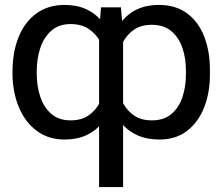

<svg xmlns="http://www.w3.org/2000/svg" viewBox="-20 -552 895 773"><path d="M378.9 201.2V-422.9L386.7 -522.5H466.8L475.6 -422.9V201.2ZM30.3 -255.9V-265.6Q30.8 -344.7 55.7 -404.8Q80.6 -464.8 127.4 -498.5Q174.3 -532.2 240.2 -532.2Q290 -532.2 327.9 -514.6Q365.7 -497.1 392.1 -463.9Q418.5 -430.7 433.8 -383.3Q449.2 -335.9 454.1 -276.4V-246.1Q449.2 -186.5 433.8 -139.2Q418.5 -91.8 392.1 -58.6Q365.7 -25.4 327.9 -7.8Q290 9.8 240.2 9.8Q175.3 9.8 128.4 -24.9Q81.5 -59.6 56.2 -119.9Q30.8 -180.2 30.3 -255.9ZM127.9 -265.6V-255.9Q127.9 -205.1 142.3 -162.1Q156.7 -119.1 186.8 -93.3Q216.8 -67.4 263.7 -67.4Q307.6 -67.4 335.9 -86.9Q364.3 -106.4 381.6 -138.2Q398.9 -169.9 408.2 -206.1V-315.4Q401.4 -351.6 384 -383.5Q366.7 -415.5 337.4 -435.3Q308.1 -455.1 264.6 -455.1Q217.3 -455.1 187 -428.7Q156.7 -402.3 142.3 -359.1Q127.9 -315.9 127.9 -265.6ZM825.2 -265.6V-255.9Q825.7 -180.2 802 -119.9Q778.3 -59.6 732.9 -24.9Q687.5 9.8 622.1 9.8Q571.8 9.8 533.4 -7.3Q495.1 -24.4 468.5 -56.4Q441.9 -88.4 426 -133.8Q410.2 -179.2 404.3 -236.3V-276.4Q412.1 -356 437.7 -413.1Q463.4 -470.2 508.5 -501.2Q553.7 -532.2 620.1 -532.2Q687 -532.2 732.9 -498.5Q778.8 -464.8 802.2 -404.8Q825.7 -344.7 825.2 -265.6ZM728.5 -255.9V-265.6Q729 -315.9 714.6 -358.4Q700.2 -400.9 669.9 -426.5Q639.6 -452.1 590.8 -452.1Q548.8 -452.1 520.5 -433.1Q492.2 -414.1 475.3 -382.8Q458.5 -351.6 450.2 -315.4V-196.3Q460.4 -163.1 477.3 -133.5Q494.1 -104 521.7 -85.7Q549.3 -67.4 591.8 -67.4Q640.1 -67.4 670.4 -93.3Q700.7 -119.1 714.8 -162.1Q729 -205.1 728.5 -255.9Z"/></svg>

Font: Inter Display V
Style: Regular
Weight: 400
Designer: Rasmus Andersson
Foundry: rsms
Version: Version 3.015;git-src